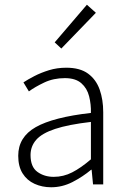

<svg xmlns="http://www.w3.org/2000/svg" viewBox="-20 -779 534 811"><path d="M196 12Q158 12 126 -2.5Q94 -17 75.5 -46.5Q57 -76 57 -121Q57 -200 131 -242Q205 -284 364 -302Q365 -338 356.5 -372Q348 -406 323.5 -427.5Q299 -449 254 -449Q206 -449 167 -430.5Q128 -412 102 -393L79 -431Q97 -443 125 -457.5Q153 -472 187 -482.5Q221 -493 260 -493Q318 -493 352 -468Q386 -443 401 -400.5Q416 -358 416 -305V0H373L367 -62H365Q329 -32 286 -10Q243 12 196 12ZM207 -32Q248 -32 285 -51Q322 -70 364 -106V-264Q269 -253 213 -234.5Q157 -216 133 -188.5Q109 -161 109 -124Q109 -74 138 -53Q167 -32 207 -32ZM239 -574 211 -600 347 -759 385 -725Z"/></svg>

Font: Assistant ExtraLight Light
Style: Regular
Weight: 300
Version: Version 3.000